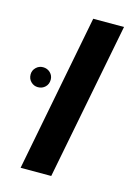

<svg xmlns="http://www.w3.org/2000/svg" viewBox="-116 -658 501 712"><g transform="rotate(15 134.0 -302.0)"><path d="M270.5 -603.5 152.8 0H35.2L152.3 -603.5ZM-18.6 -344.2Q-18.6 -359.9 -7.3 -370.8Q3.9 -381.8 19.5 -381.8Q36.1 -381.8 47.4 -370.8Q58.6 -359.9 58.6 -344.2Q58.6 -327.1 47.4 -316.2Q36.1 -305.2 19.5 -305.2Q3.9 -305.2 -7.3 -316.2Q-18.6 -327.1 -18.6 -344.2Z"/></g></svg>

Font: Arimo SemiBold
Style: Italic
Weight: 600
Italic angle: -12°
Version: Version 1.33